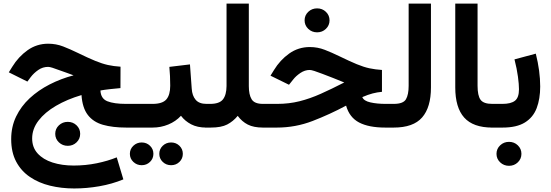

<svg xmlns="http://www.w3.org/2000/svg" viewBox="-20 -707 3055 1064"><path d="M286.1 34.7Q286.1 6.8 306.4 -12.5Q326.7 -31.7 355.5 -31.7Q384.3 -31.7 404.3 -12.5Q424.3 6.8 424.3 34.7Q424.3 62.5 404.3 81.8Q384.3 101.1 355.5 101.1Q326.7 101.1 306.4 81.8Q286.1 62.5 286.1 34.7ZM42 64Q42 -4.4 69.3 -61.3Q96.7 -118.2 144.5 -162.6Q192.4 -207 254.9 -239Q317.4 -271 387.7 -289.6Q368.7 -296.9 345.9 -304.9Q323.2 -313 309.1 -317.9Q286.1 -326.7 270.5 -331.5Q254.9 -336.4 246.6 -336.4Q216.8 -336.4 191.9 -319.1Q167 -301.8 149.9 -279.3L131.8 -254.9L28.8 -306.2L47.9 -336.9Q82 -392.6 132.8 -428.7Q183.6 -464.8 247.1 -464.8Q290.5 -464.8 330.1 -449.5Q369.6 -434.1 410.6 -414.1Q468.8 -385.7 507.3 -369.9Q545.9 -354 577.9 -346.9Q609.9 -339.8 647.9 -337.4L647.5 -218.8Q622.1 -216.8 590.1 -213.1Q558.1 -209.5 536.6 -205.6Q538.6 -160.2 575.2 -145.8Q611.8 -131.3 678.2 -131.3H716.8V0H679.7Q604.5 0 550.5 -15.4Q496.6 -30.8 466.6 -70.1Q436.5 -109.4 431.6 -180.2Q352.1 -156.7 290.3 -120.6Q228.5 -84.5 193.4 -38.6Q158.2 7.3 158.2 60.5Q158.2 109.9 188.5 143.3Q218.8 176.8 271 193.6Q323.2 210.4 388.2 210.4Q454.1 210.4 515.9 197.8Q577.6 185.1 627 165L663.6 287.1Q600.6 313 530.3 325.2Q460 337.4 391.1 337.4Q320.3 337.4 257.3 322Q194.3 306.6 145.8 273.7Q97.2 240.7 69.6 188.7Q42 136.7 42 64Z M697.8 -131.3H825.2Q880.4 -131.3 901.9 -156.2Q923.3 -181.2 923.3 -231.9Q923.3 -259.3 922.1 -285.2Q920.9 -311 918.5 -336.4L1032.7 -350.1L1042.5 -215.3Q1044.9 -176.8 1064.2 -154.1Q1083.5 -131.3 1124.5 -131.3H1134.3V0H1123.5Q1073.7 0 1039.3 -18.1Q1004.9 -36.1 982.9 -65.4Q954.1 -34.2 912.8 -17.1Q871.6 0 825.2 0H697.8ZM862.8 145.5Q862.8 119.1 881.8 100.8Q900.9 82.5 928.2 82.5Q955.6 82.5 974.4 100.8Q993.2 119.1 993.2 145.5Q993.2 171.9 974.4 190.2Q955.6 208.5 928.2 208.5Q900.9 208.5 881.8 190.2Q862.8 171.9 862.8 145.5ZM699.7 145.5Q699.7 119.1 719 100.8Q738.3 82.5 765.1 82.5Q792.5 82.5 811.3 100.8Q830.1 119.1 830.1 145.5Q830.1 171.9 811.3 190.2Q792.5 208.5 765.1 208.5Q738.3 208.5 719 190.2Q699.7 171.9 699.7 145.5Z M1235.4 -230V-687H1358.9V-229.5Q1358.9 -182.1 1374.5 -156.7Q1390.1 -131.3 1437 -131.3H1451.7V0H1438Q1385.7 0 1353.3 -16.6Q1320.8 -33.2 1297.4 -64.9Q1272 -34.2 1239 -17.1Q1206.1 0 1147.5 0H1116.2V-131.3H1144.5Q1195.8 -131.3 1215.3 -156Q1234.9 -180.7 1235.4 -230Z M1668 -594.2Q1668 -622.1 1688.2 -641.4Q1708.5 -660.6 1737.3 -660.6Q1766.1 -660.6 1786.1 -641.4Q1806.2 -622.1 1806.2 -594.2Q1806.2 -566.4 1786.1 -547.1Q1766.1 -527.8 1737.3 -527.8Q1708.5 -527.8 1688.2 -547.1Q1668 -566.4 1668 -594.2ZM2143.6 -131.3V0H2115.2Q2023.9 0 1970.2 -28.1Q1916.5 -56.2 1897.9 -121.6Q1806.6 -72.8 1711.9 -36.4Q1617.2 0 1514.6 0H1434.1V-131.3H1516.1Q1582 -131.3 1640.1 -146Q1698.2 -160.6 1757.8 -187.3Q1817.4 -213.9 1887.7 -250Q1860.8 -261.2 1825.4 -275.1Q1790 -289.1 1765.1 -298.3Q1739.7 -308.1 1722.2 -313.7Q1704.6 -319.3 1696.3 -319.3Q1669.4 -319.3 1644.5 -302.5Q1619.6 -285.6 1605 -266.6L1581.5 -237.3L1479 -287.6L1498 -318.4Q1531.7 -374 1582.5 -410.2Q1633.3 -446.3 1696.8 -446.3Q1740.2 -446.3 1779.8 -430.9Q1819.3 -415.5 1860.4 -395.5Q1918.5 -367.2 1957 -351.3Q1995.6 -335.4 2027.3 -328.6Q2059.1 -321.8 2096.7 -319.3V-198.2Q2070.3 -195.8 2044.9 -189.2Q2019.5 -182.6 1987.8 -168.9Q1995.6 -147.9 2032.5 -139.6Q2069.3 -131.3 2117.2 -131.3Z M2125.5 -131.3H2162.1Q2214.8 -131.3 2229.7 -157Q2244.6 -182.6 2244.6 -231.4V-687H2368.2V-222.2Q2368.2 -112.3 2319.3 -56.2Q2270.5 0 2161.6 0H2125.5Z M2502.9 -687H2626.5V-231.9Q2626.5 -176.8 2643.1 -154.1Q2659.7 -131.3 2708 -131.3H2719.7V0H2708Q2602.1 0 2552.5 -55.4Q2502.9 -110.8 2502.9 -222.7Z M2765.1 0H2700.2V-131.3H2764.2Q2811.5 -131.3 2833.7 -148.7Q2856 -166 2856 -212.4Q2856 -239.3 2850.3 -282Q2844.7 -324.7 2831.1 -377.9L2949.2 -409.7Q2973.6 -313 2973.6 -227.5Q2973.6 -159.2 2954.1 -107.9Q2934.6 -56.6 2888.9 -28.3Q2843.3 0 2765.1 0ZM2731.4 145.5Q2731.4 117.7 2751.7 98.4Q2772 79.1 2800.8 79.1Q2829.6 79.1 2849.6 98.4Q2869.6 117.7 2869.6 145.5Q2869.6 173.3 2849.6 192.6Q2829.6 211.9 2800.8 211.9Q2772 211.9 2751.7 192.6Q2731.4 173.3 2731.4 145.5Z"/></svg>

Font: Vazirmatn RD
Style: Bold
Weight: 700
Designer: Saber Rastikerdar
Foundry: Saber Rastikerdar
Version: Version 32.102